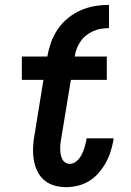

<svg xmlns="http://www.w3.org/2000/svg" viewBox="-20 -763 540 791"><path d="M251 8Q225 8 201 0.5Q177 -7 159.5 -23Q142 -39 132 -61.5Q122 -84 118.5 -109.5Q115 -135 116.5 -161Q118 -187 123 -212L159 -434H70V-530H175Q180 -559 190 -587.5Q200 -616 217.5 -642Q235 -668 259.5 -688Q284 -708 312.5 -720.5Q341 -733 370.5 -738Q400 -743 429 -743V-647Q413 -647 396.5 -644.5Q380 -642 364.5 -635Q349 -628 335 -617Q321 -606 311.5 -592Q302 -578 296 -562Q290 -546 288 -530H420V-434H272L233 -197Q231 -186 229.5 -175Q228 -164 228 -152.5Q228 -141 229.5 -130.5Q231 -120 235 -110.5Q239 -101 247.5 -94.5Q256 -88 267 -88Q283 -88 296 -99.5Q309 -111 316.5 -126Q324 -141 328.5 -156.5Q333 -172 336 -187Q336 -189 336 -190Q336 -191 337 -193H448Q448 -190 447.5 -187.5Q447 -185 447 -183Q442 -158 434.5 -135Q427 -112 414.5 -90Q402 -68 384.5 -48.5Q367 -29 345 -16Q323 -3 299 2.5Q275 8 251 8Z"/></svg>

Font: Iosevka Curly Slab Oblique
Style: Bold
Weight: 700
Italic angle: -9°
Monospace: yes
Designer: Belleve Invis
Foundry: Belleve Invis
Version: Version 11.1.0; ttfautohint (v1.8.3)